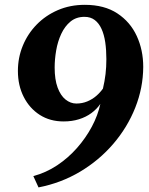

<svg xmlns="http://www.w3.org/2000/svg" viewBox="-20 -772 634 815"><path d="M143.5 23.5 121.5 -24.5Q175.5 -39 222.5 -70.2Q269.5 -101.5 306.8 -143.8Q344 -186 369.8 -234.2Q395.5 -282.5 406 -331Q391 -309 368 -292Q345 -275 315.2 -265.8Q285.5 -256.5 250 -256.5Q192.5 -256.5 149 -284.2Q105.5 -312 80.8 -360.5Q56 -409 56 -471Q56 -527.5 76.8 -578Q97.5 -628.5 135.5 -667.5Q173.5 -706.5 225.5 -729Q277.5 -751.5 340 -751.5Q423 -751.5 478 -715.2Q533 -679 560.5 -619.2Q588 -559.5 588 -488Q587.5 -399 554.2 -315.2Q521 -231.5 461 -161.5Q401 -91.5 320 -43.2Q239 5 143.5 23.5ZM304 -332.5Q329 -332.5 350.5 -341.5Q372 -350.5 388.8 -365Q405.5 -379.5 417 -396Q424.5 -428 428 -457.8Q431.5 -487.5 431.5 -521Q431.5 -559.5 426.8 -592.2Q422 -625 411 -649.2Q400 -673.5 382.2 -687Q364.5 -700.5 338.5 -700.5Q303.5 -700.5 279.2 -680.5Q255 -660.5 240 -628.2Q225 -596 218.5 -558.2Q212 -520.5 212 -485.5Q212 -434.5 224.5 -400.5Q237 -366.5 258.2 -349.5Q279.5 -332.5 304 -332.5Z"/></svg>

Font: Merriweather 60pt ExtraBold
Style: Italic
Weight: 800
Italic angle: -7.8°
Version: Version 2.101